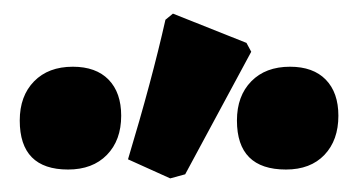

<svg xmlns="http://www.w3.org/2000/svg" viewBox="-20 -803 526 282"><path d="M230 -541 168 -569Q203 -685 223 -774L234 -783L342 -740L349 -727L252 -547ZM80 -554Q9 -554 9 -626Q9 -662 30 -683.5Q51 -705 87 -705Q121 -705 139.5 -686Q158 -667 158 -633Q158 -597 137 -575.5Q116 -554 80 -554ZM400 -554Q328 -554 328 -626Q328 -662 349 -683.5Q370 -705 406 -705Q440 -705 458.5 -686Q477 -667 477 -633Q477 -597 456.5 -575.5Q436 -554 400 -554Z"/></svg>

Font: Alegreya Sans SC Black
Style: Regular
Weight: 900
Designer: Juan Pablo del Peral
Foundry: Huerta Tipografica
Version: Version 2.007